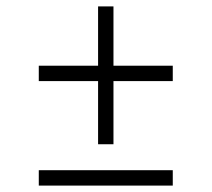

<svg xmlns="http://www.w3.org/2000/svg" viewBox="-20 -579 660 599"><path d="M101 -374H286V-559H334V-374H519V-326H334V-129H286V-326H101ZM101 -48H519V0H101Z"/></svg>

Font: Space Grotesk Variable
Style: Regular
Weight: 400
Designer: Florian Karsten (Space Grotesk), Colophon Foundry (Space Mono)
Foundry: Florian Karsten
Version: Version 1.106